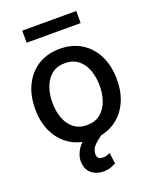

<svg xmlns="http://www.w3.org/2000/svg" viewBox="-169 -821 898 1124"><g transform="rotate(-20 280.0 -259.0)"><path d="M279.8 11.2Q203.1 11.2 146 -23.9Q88.9 -59.1 57.1 -122.3Q25.4 -185.5 25.4 -270Q25.4 -355 57.1 -418.7Q88.9 -482.4 146 -517.6Q203.1 -552.7 279.8 -552.7Q356.4 -552.7 413.8 -517.6Q471.2 -482.4 502.9 -418.7Q534.7 -355 534.7 -270Q534.7 -185.5 502.9 -122.3Q471.2 -59.1 413.8 -23.9Q356.4 11.2 279.8 11.2ZM279.8 -78.1Q330.1 -78.1 362.8 -104.5Q395.5 -130.9 411.4 -174.6Q427.2 -218.3 427.2 -270Q427.2 -322.8 411.4 -366.7Q395.5 -410.6 362.8 -437Q330.1 -463.4 279.8 -463.4Q230 -463.4 197.3 -437Q164.6 -410.6 148.7 -366.7Q132.8 -322.8 132.8 -270Q132.8 -218.3 148.7 -174.6Q164.6 -130.9 197.3 -104.5Q230 -78.1 279.8 -78.1ZM278.8 210Q233.9 210 204.1 185.8Q174.3 161.6 171.9 116.2Q168.9 75.7 194.8 35.2Q220.7 -5.4 283.2 -33.7L345.7 0Q313.5 21 289.8 44.4Q266.1 67.9 266.1 98.1Q266.1 114.3 274.2 123.3Q282.2 132.3 302.2 131.8Q316.9 132.3 328.1 128.4Q339.4 124.5 346.7 120.6L356 188.5Q343.8 195.8 324.2 202.9Q304.7 210 278.8 210ZM447.8 -727.5V-652.3H111.3V-727.5Z"/></g></svg>

Font: Inter Tight Medium
Style: Regular
Weight: 500
Designer: Rasmus Andersson
Foundry: rsms
Version: Version 3.004; ttfautohint (v1.8.4.7-5d5b)